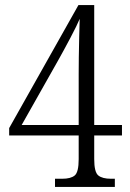

<svg xmlns="http://www.w3.org/2000/svg" viewBox="-20 -734 512 754"><path d="M196 0V-32H224Q258 -32 273.5 -45Q289 -58 289 -109V-202H16V-231L288 -714H350V-243H459V-202H350V-109Q350 -58 366 -45Q382 -32 416 -32H431V0ZM65 -243H289V-443Q289 -472 289.5 -510.5Q290 -549 291 -588.5Q292 -628 293 -660Q289 -650 279 -629.5Q269 -609 256 -584.5Q243 -560 230.5 -537Q218 -514 209 -498Z"/></svg>

Font: Noto Serif Tamil Condensed Light
Style: Regular
Weight: 300
Width: 3
Designer: Indian Type Foundry, Tom Grace, and the Monotype Design Team
Foundry: Monotype Imaging Inc.
Version: Version 2.004; ttfautohint (v1.8.4.7-5d5b)